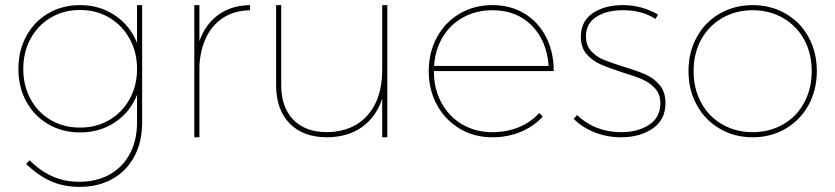

<svg xmlns="http://www.w3.org/2000/svg" viewBox="-20 -537 3267 751"><path d="M536 -517V-58Q536 18 505.5 75Q475 132 419.5 163Q364 194 290 194Q229 194 178.5 171.5Q128 149 82 104L96 90Q138 132 185.5 153Q233 174 290 174Q358 174 409 145.5Q460 117 488 64.5Q516 12 516 -58V-166Q489 -98 429.5 -58.5Q370 -19 293 -19Q224 -19 169 -51Q114 -83 83 -139.5Q52 -196 52 -267Q52 -339 83 -396Q114 -453 169 -485Q224 -517 293 -517Q370 -517 429.5 -477Q489 -437 516 -369V-517ZM516 -267Q516 -333 487 -385.5Q458 -438 407.5 -468Q357 -498 293 -498Q229 -498 178.5 -468Q128 -438 99.5 -385.5Q71 -333 71 -267Q71 -202 99.5 -149.5Q128 -97 178.5 -67.5Q229 -38 293 -38Q357 -38 407.5 -67.5Q458 -97 487 -149.5Q516 -202 516 -267Z M958 -517V-497Q870 -495 818.5 -438.5Q767 -382 760 -283V0H740V-517H760V-376Q783 -442 834 -479Q885 -516 958 -517Z M1495 -517V0H1475V-151Q1451 -79 1396 -40Q1341 -1 1260 0Q1166 0 1113 -54Q1060 -108 1060 -204V-517H1080V-204Q1080 -117 1127.5 -68.5Q1175 -20 1260 -20Q1361 -22 1418 -86.5Q1475 -151 1475 -264V-517Z M2089 -95 2103 -81Q2067 -42 2016 -21Q1965 0 1906 0Q1835 0 1778.5 -33.5Q1722 -67 1689.5 -126Q1657 -185 1657 -259Q1657 -333 1689.5 -392Q1722 -451 1778.5 -484Q1835 -517 1906 -517Q1977 -517 2031.5 -484Q2086 -451 2116 -392Q2146 -333 2146 -259H1677Q1677 -190 1706.5 -135.5Q1736 -81 1788 -50.5Q1840 -20 1906 -20Q1962 -20 2009.5 -39.5Q2057 -59 2089 -95ZM1678 -279H2126Q2119 -377 2060 -437Q2001 -497 1906 -497Q1843 -497 1792.5 -469.5Q1742 -442 1712 -392.5Q1682 -343 1678 -279Z M2417 -497Q2353 -497 2312.5 -471Q2272 -445 2272 -395Q2272 -360 2291.5 -338Q2311 -316 2339.5 -304Q2368 -292 2419 -276Q2473 -260 2505.5 -245.5Q2538 -231 2560.5 -204Q2583 -177 2583 -134Q2583 -68 2532.5 -34Q2482 0 2409 0Q2355 0 2306.5 -19Q2258 -38 2224 -72L2237 -87Q2270 -55 2314 -37.5Q2358 -20 2409 -20Q2475 -20 2519 -49Q2563 -78 2563 -133Q2563 -168 2543 -190.5Q2523 -213 2493.5 -226Q2464 -239 2414 -254Q2361 -271 2328.5 -285.5Q2296 -300 2274 -326Q2252 -352 2252 -393Q2252 -454 2298.5 -485.5Q2345 -517 2416 -517Q2490 -517 2554 -480L2544 -463Q2491 -497 2417 -497Z M3175 -259Q3175 -185 3142.5 -126Q3110 -67 3052.5 -33.5Q2995 0 2924 0Q2853 0 2795.5 -33.5Q2738 -67 2705.5 -126Q2673 -185 2673 -259Q2673 -333 2705.5 -392Q2738 -451 2795.5 -484Q2853 -517 2924 -517Q2995 -517 3052.5 -484Q3110 -451 3142.5 -392Q3175 -333 3175 -259ZM2693 -259Q2693 -190 2722.5 -135.5Q2752 -81 2805 -50.5Q2858 -20 2924 -20Q2990 -20 3043 -50.5Q3096 -81 3125.5 -135.5Q3155 -190 3155 -259Q3155 -328 3125.5 -382Q3096 -436 3043 -466.5Q2990 -497 2924 -497Q2858 -497 2805 -466.5Q2752 -436 2722.5 -382Q2693 -328 2693 -259Z"/></svg>

Font: Montserrat-Arabic Thin
Style: Regular
Weight: 250
Designer: Mohamed Gaber
Foundry: Kief Type Foundry
Version: Version 5.008